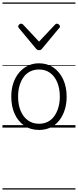

<svg xmlns="http://www.w3.org/2000/svg" viewBox="-20 -1030 629 1550"><path d="M295 19Q227 19 176.5 -15.5Q126 -50 98.5 -110.5Q71 -171 71 -250Q71 -310 87.5 -359Q104 -408 134.5 -444Q165 -480 205.5 -499.5Q246 -519 295 -519Q361 -519 411 -485Q461 -451 489.5 -390Q518 -329 518 -250Q518 -202 507.5 -161Q497 -120 478 -87Q459 -54 432 -30Q405 -6 370.5 6.5Q336 19 295 19ZM295 -31Q334 -31 365 -46.5Q396 -62 417.5 -91.5Q439 -121 451 -161.5Q463 -202 463 -250Q463 -315 442.5 -364.5Q422 -414 384.5 -441.5Q347 -469 295 -469Q256 -469 224.5 -453.5Q193 -438 171.5 -409Q150 -380 138 -339.5Q126 -299 126 -250Q126 -185 146.5 -135.5Q167 -86 205 -58.5Q243 -31 295 -31ZM440 -839Q448 -839 456 -832Q464 -825 464 -816Q464 -814 463 -810.5Q462 -807 458 -804L320 -638Q316 -632 310 -628.5Q304 -625 295 -625Q286 -625 280.5 -628.5Q275 -632 270 -638L132 -804Q129 -807 128 -810.5Q127 -814 127 -816Q127 -825 134.5 -832Q142 -839 150 -839Q155 -839 159 -837Q163 -835 167 -831L295 -694L424 -831Q428 -835 431.5 -837Q435 -839 440 -839ZM0 490H589V500H0ZM0 -20H589V0H0ZM0 -505H589V-500H0ZM0 -1010H589V-1000H0Z"/></svg>

Font: Playwrite ES Deco Guides
Style: Regular
Weight: 400
Designer: Veronika Burian, José Scaglione
Foundry: TypeTogether
Version: Version 1.003